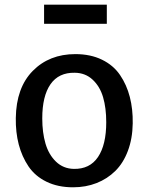

<svg xmlns="http://www.w3.org/2000/svg" viewBox="-20 -797 638 825"><path d="M169.4 -694.8V-776.9H439V-694.8ZM293.9 7.8Q229 7.8 179.9 -16.1Q130.9 -40 102.5 -82Q74.2 -124 60.5 -176.3Q46.9 -228.5 47.9 -290Q49.8 -420.4 120.8 -492.4Q191.9 -564.5 303.7 -564.5Q369.1 -564.5 418.2 -540.5Q467.3 -516.6 495.8 -474.6Q524.4 -432.6 537.8 -380.4Q551.3 -328.1 550.3 -266.6Q549.3 -201.2 529.5 -148.7Q509.8 -96.2 475.3 -62.3Q440.9 -28.3 394.8 -10.3Q348.6 7.8 293.9 7.8ZM296.9 -71.3Q365.7 -69.8 401.1 -122.3Q436.5 -174.8 436.5 -272Q436.5 -333 422.9 -379.4Q409.2 -425.8 377.9 -454.8Q346.7 -483.9 301.3 -484.4Q232.4 -485.8 197 -435.1Q161.6 -384.3 161.6 -288.1Q161.6 -227.5 175.5 -179.9Q189.5 -132.3 220.7 -102.3Q252 -72.3 296.9 -71.3Z"/></svg>

Font: HaufeMerriweatherSans
Style: Regular
Weight: 400
Designer: Eben Sorkin ( eben@eyebytes.com )
Foundry: Eben Sorkin
Version: Version 1.56